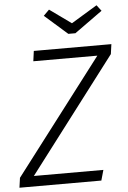

<svg xmlns="http://www.w3.org/2000/svg" viewBox="-61 -931 647 974"><g transform="rotate(-5 262.0 -444.0)"><path d="M5 -50 450 -633H124L131 -685H526L519 -635L76 -53H430L415 0H-2ZM491 -858 349 -756H313L197 -858L226 -887L336 -808L468 -888Z"/></g></svg>

Font: Fira Sans Light
Style: Italic
Weight: 300
Italic angle: -8°
Designer: bBox Type GmbH & Carrois Corporate GbR & Edenspiekermann AG
Foundry: bBox Type GmbH & Carrois Corporate GbR & Edenspiekermann AG
Version: Version 4.301